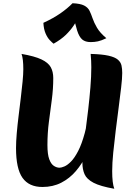

<svg xmlns="http://www.w3.org/2000/svg" viewBox="-20 -1135 846 1186"><path d="M309 -653Q309 -586 300 -518.5Q291 -451 282 -382Q273 -313 273 -239Q273 -182 284 -152Q295 -122 312.5 -110.5Q330 -99 348 -99Q359 -99 378 -107Q397 -115 419 -137.5Q441 -160 463 -202.5Q485 -245 503.5 -313Q522 -381 533 -481.5Q544 -582 544 -720L565 -400Q565 -348 552 -290.5Q539 -233 513 -178Q487 -123 448.5 -78Q410 -33 358.5 -6.5Q307 20 242 20Q159 20 119 -36.5Q79 -93 79 -220Q79 -260 83.5 -312Q88 -364 95 -420Q102 -476 108.5 -530.5Q115 -585 119.5 -631Q124 -677 124 -707Q124 -772 113 -802Q194 -788 236 -768Q278 -748 293.5 -720Q309 -692 309 -653ZM735 -684Q735 -652 728.5 -596Q722 -540 713 -471Q704 -402 695 -330Q686 -258 679.5 -192.5Q673 -127 673 -78Q673 -3 686 31Q600 16 558 -6Q516 -28 502.5 -58.5Q489 -89 489 -129Q489 -160 494.5 -211.5Q500 -263 508.5 -327Q517 -391 525 -460Q533 -529 538.5 -596Q544 -663 544 -720Q544 -739 543 -760Q542 -781 540 -802Q611 -800 650.5 -791Q690 -782 708 -766.5Q726 -751 730.5 -730.5Q735 -710 735 -684ZM311 -865Q302 -872 287.5 -887Q273 -902 261.5 -928.5Q250 -955 248 -994Q309 -1022 353 -1052.5Q397 -1083 428 -1115Q476 -1113 499.5 -1101Q523 -1089 533 -1068.5Q543 -1048 552 -1021.5Q561 -995 579 -964Q597 -933 637 -899Q606 -884 584.5 -879.5Q563 -875 540 -875Q507 -875 488 -891Q469 -907 456.5 -946.5Q444 -986 429 -1058L474 -1038Q455 -1007 435 -977Q415 -947 386 -919Q357 -891 311 -865Z"/></svg>

Font: Merienda Black
Style: Regular
Weight: 900
Designer: Eduardo Rodriguez Tunni
Foundry: Eduardo Rodriguez Tunni
Version: Version 2.001